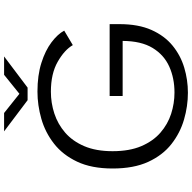

<svg xmlns="http://www.w3.org/2000/svg" viewBox="-20 -884 916 915"><g transform="rotate(-90 437.5 -427.0)"><path d="M452.5 11Q388.5 11 324.8 -7.5Q261 -26 208 -67.5Q155 -109 123.2 -178Q91.5 -247 91.5 -348Q91.5 -448 124 -516.8Q156.5 -585.5 210 -627.2Q263.5 -669 328.5 -687.5Q393.5 -706 458 -706Q536 -706 595 -687.2Q654 -668.5 693 -639Q732 -609.5 748.5 -578.5L679.5 -537.5Q657 -577 600.2 -609.5Q543.5 -642 457.5 -642Q404 -642 353.5 -625.5Q303 -609 262.5 -574Q222 -539 198 -483Q174 -427 174 -348Q174 -267.5 198 -211.2Q222 -155 262.2 -120Q302.5 -85 352 -69Q401.5 -53 453.5 -53Q522 -53 577.5 -78Q633 -103 666 -157.2Q699 -211.5 699.5 -300H437V-362H779.5V-315Q779.5 -225 751.8 -162.8Q724 -100.5 677.2 -62.2Q630.5 -24 572.2 -6.5Q514 11 452.5 11ZM268.5 -865H356L447.5 -792L538 -865H625.5L477 -753H417Z"/></g></svg>

Font: Trispace SemiExpanded Light
Style: Regular
Weight: 300
Width: 6
Designer: Tyler Finck
Foundry: Etcetera Type Company
Version: Version 1.210; ttfautohint (v1.8.3)